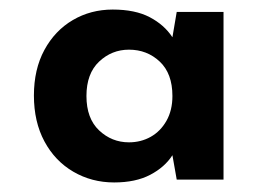

<svg xmlns="http://www.w3.org/2000/svg" viewBox="-20 -730 546 402"><path d="M219 -348Q172 -348 133.5 -370.5Q95 -393 73 -434Q51 -475 51 -530Q51 -585 73 -625.5Q95 -666 132.5 -688Q170 -710 216 -710Q263 -710 293.5 -694Q324 -678 341 -652L350 -705H448V-354H350L341 -405Q325 -380 294.5 -364Q264 -348 219 -348ZM250 -432Q275 -432 295.5 -443.5Q316 -455 328.5 -477Q341 -499 341 -529Q341 -576 314.5 -601Q288 -626 250 -626Q214 -626 187.5 -601Q161 -576 161 -529Q161 -482 187.5 -457Q214 -432 250 -432Z"/></svg>

Font: DM Sans 20pt ExtraBold
Style: Regular
Weight: 800
Version: Version 4.004;gftools[0.9.30]